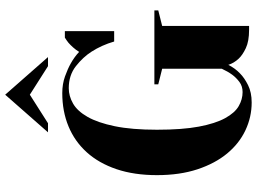

<svg xmlns="http://www.w3.org/2000/svg" viewBox="-145 -830 990 740"><g transform="rotate(-90 350.0 -460.0)"><path d="M45 0ZM365 -20Q388 -20 404.5 -32.5Q421 -45 432 -60Q445 -78 455 -100V-330L395 -345V-360H680V-345L620 -330V5H605Q561 5 534.5 -7.5Q508 -20 494 -35Q477 -53 470 -75Q457 -49 437 -30Q420 -13 392 1Q364 15 325 15Q269 15 218 -9Q167 -33 128.5 -79.5Q90 -126 67.5 -194Q45 -262 45 -350Q45 -438 68 -506Q91 -574 133 -620.5Q175 -667 233 -691Q291 -715 361 -715Q396 -715 425.5 -704.5Q455 -694 476 -682Q501 -668 520 -650Q528 -663 537.5 -673.5Q547 -684 555 -691Q565 -699 575 -705H600V-515H560Q546 -563 521 -602Q500 -635 465 -662.5Q430 -690 380 -690Q350 -690 321 -673.5Q292 -657 269.5 -617.5Q247 -578 233.5 -512.5Q220 -447 220 -350Q220 -252 232 -188.5Q244 -125 264.5 -87.5Q285 -50 311 -35Q337 -20 365 -20ZM355 -935 500 -770H465L355 -840L245 -770H210Z"/></g></svg>

Font: Yeseva One
Style: Regular
Weight: 400
Designer: Jovanny Lemonad
Foundry: Jovanny Lemonad
Version: Version 2.001; ttfautohint (v0.91) -l 8 -r 50 -G 200 -x 0 -w